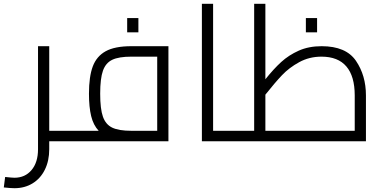

<svg xmlns="http://www.w3.org/2000/svg" viewBox="-73 -743 2022 1010"><path d="M311 -27Q311 -13 307 -6.5Q303 0 291 0H186V42Q186 103 163 149.5Q140 196 98.5 221.5Q57 247 3 247Q-17 247 -53 243L-46 188Q-8 192 3 192Q59 192 93 151.5Q127 111 127 42V-500H186V-55H291Q303 -55 307 -48Q311 -41 311 -27Z M813 -500V0H291Q279 0 275 -6.5Q271 -13 271 -27Q271 -41 275 -48Q279 -55 291 -55H446Q418 -85 406.5 -132.5Q395 -180 395 -250Q395 -340 415 -393.5Q435 -447 483 -473.5Q531 -500 618 -500ZM618 -55H754V-445H618Q552 -445 517.5 -428.5Q483 -412 468.5 -371Q454 -330 454 -250Q454 -170 468.5 -129Q483 -88 517.5 -71.5Q552 -55 618 -55ZM596 -648H655V-573H596Z M1179 -27Q1179 -13 1175 -6.5Q1171 0 1159 0H989V-723H1048V-55H1159Q1171 -55 1175 -48Q1179 -41 1179 -27Z M1852 -241V0H1159Q1147 0 1143 -6.5Q1139 -13 1139 -27Q1139 -41 1143 -48Q1147 -55 1159 -55H1264V-723H1323V-326Q1367 -381 1406.5 -417Q1446 -453 1498.5 -476.5Q1551 -500 1619 -500Q1747 -500 1799.5 -423Q1852 -346 1852 -241ZM1323 -55H1793V-241Q1793 -342 1749 -393.5Q1705 -445 1618 -445Q1554 -445 1501 -416Q1448 -387 1410.5 -347.5Q1373 -308 1323 -245ZM1536 -648H1595V-573H1536Z"/></svg>

Font: Cairo Light
Style: Regular
Weight: 300
Designer: Mohamed Gaber, Accademia di Belle Arti di Urbino and others
Foundry: Kief Type Foundry, Accademia di Belle Arti di Urbino and others
Version: Version 3.011